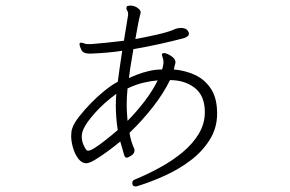

<svg xmlns="http://www.w3.org/2000/svg" viewBox="-20 -580 1040 688"><path d="M603 -331 606 -345Q607 -349 608 -352Q609 -355 609 -358Q609 -359 607 -365Q603 -374 589 -382Q575 -390 567 -390Q566 -390 565.5 -389.5Q565 -389 564 -389Q560 -388 560 -384Q560 -383 562 -377Q566 -366 566 -355Q565 -349 564 -343Q563 -337 561 -331H558Q537 -331 513.5 -325.5Q490 -320 471 -312.5Q452 -305 442 -300Q445 -326 449.5 -353Q454 -380 458 -404Q506 -412 553 -422.5Q600 -433 638 -443Q657 -449 657 -459Q657 -464 654 -468Q650 -475 643 -477.5Q636 -480 628 -480Q626 -480 623.5 -479.5Q621 -479 619 -479Q610 -478 603 -474Q582 -465 545 -456.5Q508 -448 465 -440Q471 -473 475 -494.5Q479 -516 483 -530Q484 -532 484 -536Q484 -544 472.5 -552Q461 -560 447 -560Q444 -560 438.5 -559Q433 -558 433 -550Q433 -545 437 -540Q439 -536 439 -531V-526L424 -434Q393 -430 362 -427Q331 -424 307 -422Q302 -422 295.5 -422Q289 -422 286 -423Q277 -427 270 -427Q265 -427 265 -422Q265 -415 271.5 -401.5Q278 -388 299 -388H308Q334 -389 363 -391.5Q392 -394 418 -398Q414 -371 409.5 -341.5Q405 -312 402 -287Q381 -276 356 -256Q331 -236 307 -211.5Q283 -187 264.5 -163.5Q246 -140 240 -123Q237 -116 236 -108Q235 -100 235 -92Q235 -74 241.5 -51Q248 -28 260.5 -11.5Q273 5 289 5Q300 5 321.5 -8Q343 -21 367.5 -39Q392 -57 411 -73Q422 -33 425 -24Q428 -15 434 -15Q439 -15 450.5 -22.5Q462 -30 462 -41Q462 -45 461 -47Q449 -73 444 -104Q490 -148 528.5 -197.5Q567 -247 589 -293Q642 -293 678 -265Q714 -237 714 -178Q714 -137 692.5 -101Q671 -65 635 -35Q599 -5 554.5 19.5Q510 44 464 63Q454 66 454 76Q454 88 466 88Q470 88 472 87Q521 72 571.5 49Q622 26 664 -6Q706 -38 732 -80Q758 -122 758 -173Q758 -229 735.5 -262.5Q713 -296 677.5 -312Q642 -328 603 -331ZM545 -292Q527 -255 498 -217Q469 -179 437 -147Q436 -160 435 -174.5Q434 -189 434 -207Q434 -230 437 -263Q466 -277 493.5 -283.5Q521 -290 545 -292ZM402 -114Q381 -96 359.5 -79Q338 -62 321 -51Q304 -40 296 -40Q292 -40 289 -43Q282 -53 277.5 -65Q273 -77 273 -90Q273 -104 279 -117Q288 -139 320 -175Q352 -211 397 -244Q396 -237 395.5 -226.5Q395 -216 395 -202Q395 -184 396.5 -161.5Q398 -139 402 -114Z"/></svg>

Font: Klee One
Style: Regular
Weight: 400
Designer: Fontworks Inc.
Foundry: Fontworks Inc.
Version: Version 1.100